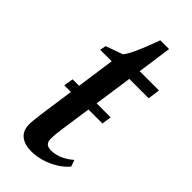

<svg xmlns="http://www.w3.org/2000/svg" viewBox="-220 -712 767 767"><g transform="rotate(45 163.0 -329.0)"><path d="M44 -269.5 50.5 -310H265.5L259.5 -269.5ZM167 -175.5Q163.5 -151 161 -134Q158.5 -117 157.5 -104Q156.5 -91 156.5 -79Q156.5 -63 165.2 -55.5Q174 -48 188.5 -48Q216.5 -48 240.5 -59.2Q264.5 -70.5 283 -87.5L293 -59.5Q275.5 -38.5 249.8 -22.8Q224 -7 194.5 1.8Q165 10.5 136.5 10.5Q99 10.5 76.5 -7.5Q54 -25.5 54.5 -65Q55 -72 56 -82.8Q57 -93.5 58.8 -108Q60.5 -122.5 63 -140.2Q65.5 -158 68.5 -178L110 -471.5H45L50 -497L122 -523Q132.5 -535 145 -561.5Q157.5 -588 169 -617.5Q180.5 -647 188 -668H237.5L217 -522.5H326L319 -471.5H209.5Z"/></g></svg>

Font: Merriweather 96pt
Style: Italic
Weight: 400
Italic angle: -7.8°
Version: Version 2.101